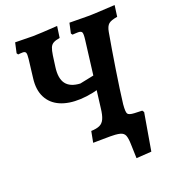

<svg xmlns="http://www.w3.org/2000/svg" viewBox="-145 -757 913 1022"><g transform="rotate(-20 312.0 -246.0)"><path d="M541.5 2.5Q513.8 1.5 473.6 0.8Q433.5 0 403.8 0Q391.3 0 369.1 0.3Q347 0.5 319.9 0.8Q292.7 1 263.4 1.5L275.4 -61.3Q306 -62.3 323.9 -70.5Q341.9 -78.7 351.1 -99.5Q360.4 -120.3 364.5 -157.2L410.8 -528.5Q414.8 -560.6 410.7 -569.7Q406.5 -578.8 388.8 -578.8Q383 -578.8 374.7 -578.3Q366.4 -577.8 357 -577.2L350.9 -585.7L363.3 -642.6Q373.1 -642.6 393.2 -642.3Q413.3 -642.1 436.5 -641.8Q459.8 -641.5 479 -641.5Q495.2 -641.5 530.2 -643.6Q565.2 -645.6 621.5 -648.7L612.8 -585Q576.7 -579.5 562.7 -567.5Q548.6 -555.4 543.2 -524.5Q535.5 -482.2 527.1 -430.9Q518.7 -379.6 510.3 -326.3Q501.9 -273 494.9 -223.4Q487.8 -173.9 483.4 -135.7Q478.5 -90.3 483.6 -76.7Q488.7 -63.2 510.4 -63.2Q519.8 -63.2 529.5 -64.4Q539.2 -65.6 549.2 -66.6L555.4 -59ZM434.1 -272.3Q349.2 -243.1 280.9 -240.2Q212.7 -237.3 165 -258.4Q117.3 -279.5 95 -323.3Q72.6 -367.1 80.5 -430.3L93.1 -535.2Q96.2 -562.4 92.4 -570.6Q88.5 -578.8 75.6 -578.8Q70.2 -578.8 62.7 -578.3Q55.2 -577.8 48.9 -577.2L43.3 -585.7L56 -643.2L156.9 -641.5Q174.1 -641.5 211.6 -643.6Q249.2 -645.6 295.8 -648.7L286.6 -584.1Q262.5 -580.1 249.8 -573Q237 -565.9 231 -551.3Q224.9 -536.6 220.8 -508.7L212.5 -447.4Q203.8 -384.5 227.2 -353Q250.5 -321.5 307 -318.4L441.3 -346ZM452.3 157.2 449.7 76.4Q448.9 43.6 442.4 27.1Q435.8 10.6 415.1 5.3Q394.4 0 349.7 0L483.4 -134.6Q479.9 -94.5 486.2 -83.8Q492.6 -73.2 523.3 -71.7L567.5 -70.1L574.4 -59.7L538.2 151.5Z"/></g></svg>

Font: Alegreya
Style: Italic
Weight: 400
Italic angle: -7°
Designer: Juan Pablo del Peral
Foundry: Huerta Tipografica
Version: Version 2.009